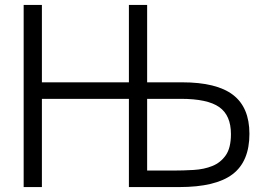

<svg xmlns="http://www.w3.org/2000/svg" viewBox="-20 -759 1057 779"><path d="M76 0H150V-358H503V0H707Q855 0 923.5 -52Q992 -104 992 -216Q992 -323 925.5 -374Q859 -425 719 -425H577V-739H503V-425H150V-739H76ZM577 -67V-358H714Q822 -358 869.5 -324.5Q917 -291 917 -215Q917 -159 896 -129Q875 -99 841.5 -85.5Q808 -72 766 -69.5Q724 -67 682 -67Z"/></svg>

Font: Involve
Style: Regular
Weight: 400
Designer: Stefan Peev
Foundry: Context Ltd.
Version: Version 1.001